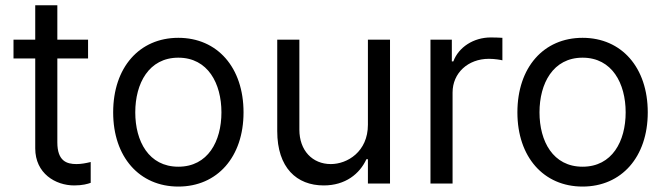

<svg xmlns="http://www.w3.org/2000/svg" viewBox="-20 -696 2527 728"><path d="M313.9 -545.5H197.4V-676.1H113.6V-545.5H31.2V-474.4H113.6V-133.5C113.6 -38.4 190.3 7.1 261.4 7.1C292.6 7.1 312.5 1.4 323.9 -2.8V-81.7C306.1 -77.4 288.4 -73.9 269.9 -73.9C233 -73.9 197.4 -85.2 197.4 -156.2V-474.4H313.9Z M656.2 11.4C804 11.4 903.4 -100.9 903.4 -269.9C903.4 -440.3 804 -552.6 656.2 -552.6C508.5 -552.6 409.1 -440.3 409.1 -269.9C409.1 -100.9 508.5 11.4 656.2 11.4ZM492.9 -269.9C492.9 -379.3 544 -477.3 656.2 -477.3C768.5 -477.3 819.6 -379.3 819.6 -269.9C819.6 -160.5 768.5 -63.9 656.2 -63.9C544 -63.9 492.9 -160.5 492.9 -269.9Z M1375 -223C1375 -120.7 1296.9 -73.9 1234.4 -73.9C1164.8 -73.9 1115.1 -125 1115.1 -204.5V-545.5H1031.2V-198.9C1031.2 -59.7 1105.1 7.1 1207.4 7.1C1289.8 7.1 1343.8 -36.9 1369.3 -92.3H1375V0H1458.8V-545.5H1375Z M1612.2 0H1696V-345.2C1696 -419 1754.3 -473 1833.8 -473C1856.2 -473 1879.3 -468.8 1884.9 -467.3V-552.6C1875.4 -553.3 1853.3 -554 1840.9 -554C1775.6 -554 1718.7 -517 1698.9 -463.1H1693.2V-545.5H1612.2Z M2188.9 11.4C2336.6 11.4 2436.1 -100.9 2436.1 -269.9C2436.1 -440.3 2336.6 -552.6 2188.9 -552.6C2041.2 -552.6 1941.8 -440.3 1941.8 -269.9C1941.8 -100.9 2041.2 11.4 2188.9 11.4ZM2025.6 -269.9C2025.6 -379.3 2076.7 -477.3 2188.9 -477.3C2301.1 -477.3 2352.3 -379.3 2352.3 -269.9C2352.3 -160.5 2301.1 -63.9 2188.9 -63.9C2076.7 -63.9 2025.6 -160.5 2025.6 -269.9Z"/></svg>

Font: Margiela Sans
Style: Regular
Weight: 400
Designer: Stefan Endress, Andreas Faust
Version: Version 1.100;FEAKit 1.0